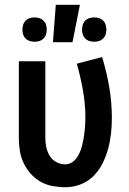

<svg xmlns="http://www.w3.org/2000/svg" viewBox="-20 -777 540 805"><path d="M254 8Q227 8 200 3Q173 -2 149.5 -15.5Q126 -29 108 -49.5Q90 -70 78.5 -94.5Q67 -119 63 -146Q59 -173 59 -200V-520H170V-200Q170 -180 174 -160.5Q178 -141 188 -124Q198 -107 216 -97.5Q234 -88 254 -88Q268 -88 281 -96Q294 -104 302 -115.5Q310 -127 315.5 -140.5Q321 -154 324.5 -168Q328 -182 330.5 -196Q333 -210 334.5 -224.5Q336 -239 337 -253.5Q338 -268 338 -282Q338 -340 328 -397Q318 -454 302 -510L408 -538Q427 -476 438 -412Q449 -348 449 -283Q449 -250 445.5 -217.5Q442 -185 433.5 -153.5Q425 -122 410 -92Q395 -62 372 -39Q349 -16 318 -4Q287 8 254 8ZM375 -602Q365 -602 355 -605Q345 -608 337.5 -615.5Q330 -623 327 -633Q324 -643 324 -653Q324 -663 327 -673Q330 -683 337.5 -690.5Q345 -698 355 -701Q365 -704 375 -704Q385 -704 395 -701Q405 -698 412.5 -690.5Q420 -683 423 -673Q426 -663 426 -653Q426 -643 423 -633Q420 -623 412.5 -615.5Q405 -608 395 -605Q385 -602 375 -602ZM125 -602Q115 -602 105 -605Q95 -608 87.5 -615.5Q80 -623 77 -633Q74 -643 74 -653Q74 -663 77 -673Q80 -683 87.5 -690.5Q95 -698 105 -701Q115 -704 125 -704Q135 -704 145 -701Q155 -698 162.5 -690.5Q170 -683 173 -673Q176 -663 176 -653Q176 -643 173 -633Q170 -623 162.5 -615.5Q155 -608 145 -605Q135 -602 125 -602ZM202 -600 214 -757H315L284 -600Z"/></svg>

Font: Moesevka
Style: Bold
Weight: 700
Monospace: yes
Designer: Belleve Invis
Foundry: Belleve Invis
Version: Version 32.5.0; ttfautohint (v1.8.4)